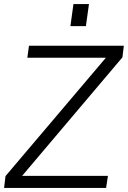

<svg xmlns="http://www.w3.org/2000/svg" viewBox="-21 -921 627 941"><path d="M-1 0 6 -58 514 -657 521 -638H113L121 -697H586L579 -640L78 -48L71 -59H508L499 0ZM324 -793 339 -901H415L400 -793Z"/></svg>

Font: Hanken Grotesk Light
Style: Italic
Weight: 300
Italic angle: -8°
Designer: Alfredo Marco Pradil
Foundry: Hanken Design Co.
Version: Version 3.013